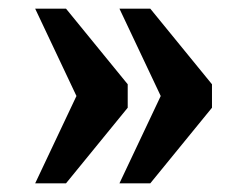

<svg xmlns="http://www.w3.org/2000/svg" viewBox="-20 -491 569 442"><path d="M255 -69H326L468 -243V-297L326 -471H255L350 -270ZM61 -69H132L274 -243V-297L132 -471H61L156 -270Z"/></svg>

Font: Noto Serif Armenian SemiCondensed
Style: Bold
Weight: 700
Width: 4
Designer: Monotype Design Team
Foundry: Monotype Imaging Inc.
Version: Version 2.008